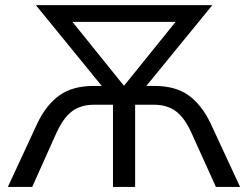

<svg xmlns="http://www.w3.org/2000/svg" viewBox="-20 -739 980 759"><path d="M350.1 -399.3H402.8L400.5 -377L121.7 -718.8H819.5L540.3 -377L537.4 -399.3H590.7Q674 -399.3 725.8 -361.8Q777.6 -324.3 812.3 -251.7L929.1 0H833.5L738.5 -210.1Q711.2 -272 676.2 -298.5Q641.2 -325 587.4 -325H514.2V0H426.6V-325H352.7Q298.8 -325 264 -298.5Q229.2 -272 201.5 -210.1L107.3 0H11.1L127.8 -251.7Q162.5 -324.3 214.7 -361.8Q266.8 -399.3 350.1 -399.3ZM471.1 -401 700.1 -684.7V-652.6H240.4V-684.7L469.1 -401Z"/></svg>

Font: Min Sans VF VF
Style: Regular
Weight: 400
Designer: Jinseong-Kim, NotoSansCJK, Nunito
Foundry: Jinseong-Kim
Version: Version 1.420;Glyphs 3.1.2 (3151)